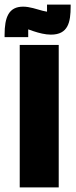

<svg xmlns="http://www.w3.org/2000/svg" viewBox="-32 -817 330 837"><path d="M224 0V-621H54V0ZM276 -797H173V-766L154 -770C128 -777 97 -788 69 -788C6 -788 -12 -742 -12 -665V-655H91V-689L114 -681C138 -673 165 -666 190 -666C265 -666 276 -720 276 -789Z"/></svg>

Font: Passion One
Style: Regular
Weight: 400
Designer: Alejandro Lo Celso
Foundry: Fontstage
Version: Version 1.001